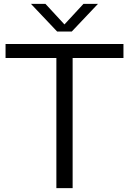

<svg xmlns="http://www.w3.org/2000/svg" viewBox="-20 -966 662 986"><path d="M269.5 0V-668H8.5V-740H614V-668H353V0ZM408.5 -946H483L348.5 -804H273.5L139 -946H213.5L311 -840.5Z"/></svg>

Font: Encode Sans Semi Expanded
Style: Regular
Weight: 400
Width: 6
Designer: Multiple Designers
Foundry: Impallari Type
Version: Version 2.000